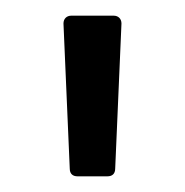

<svg xmlns="http://www.w3.org/2000/svg" viewBox="-20 -718 236 245"><path d="M79 -493H117C123 -493 127 -496 127 -503L135 -688C135 -694 131 -698 125 -698H71C65 -698 61 -694 61 -688L69 -503C69 -496 73 -493 79 -493Z"/></svg>

Font: Elastic
Style: elastic
Weight: 400
Designer: Jeremy Tribby
Foundry: Tribby Type
Version: Version 1.422;hotconv 1.0.109;makeotfexe 2.5.65596